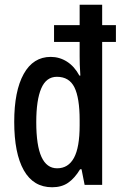

<svg xmlns="http://www.w3.org/2000/svg" viewBox="-20 -780 514 810"><path d="M200 10Q121 10 80.5 -61.5Q40 -133 40 -266Q40 -396 80 -468Q120 -540 194 -540Q231 -540 262.5 -520Q294 -500 315 -461H319Q317 -488 316.5 -508Q316 -528 316 -541V-603H208V-674H316V-760H411V-674H469V-603H411V0H337L324 -66H318Q295 -28 267.5 -9Q240 10 200 10ZM221 -70Q268 -70 292 -114Q316 -158 316 -251V-273Q316 -367 294 -411.5Q272 -456 220 -456Q175 -456 154 -407Q133 -358 133 -265Q133 -166 155 -118Q177 -70 221 -70Z"/></svg>

Font: Noto Sans Tamil ExtraCondensed Medium
Style: Regular
Weight: 500
Width: 2
Designer: Jelle Bosma - Monotype Design Team
Foundry: Monotype Imaging Inc.
Version: Version 2.004; ttfautohint (v1.8.4.7-5d5b)